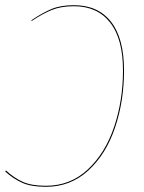

<svg xmlns="http://www.w3.org/2000/svg" viewBox="-26 -711 556 740"><path d="M-6 -50 -3 -54Q27 -26 61 -10.5Q95 5 151 5Q245 5 312.5 -58Q380 -121 414 -222.5Q448 -324 448 -439Q448 -561 398.5 -624Q349 -687 259 -687Q209 -687 173.5 -672.5Q138 -658 96 -630L95 -633Q138 -662 173 -676.5Q208 -691 259 -691Q352 -691 402 -627Q452 -563 452 -439Q452 -322 417.5 -219.5Q383 -117 314.5 -54Q246 9 151 9Q94 9 59.5 -6.5Q25 -22 -6 -50Z"/></svg>

Font: Fira Sans Condensed Four
Style: Italic
Weight: 100
Width: 3
Italic angle: -8°
Designer: bBox Type GmbH & Carrois Corporate GbR & Edenspiekermann AG
Foundry: bBox Type GmbH & Carrois Corporate GbR & Edenspiekermann AG
Version: Version 4.301